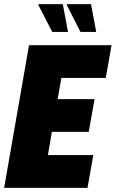

<svg xmlns="http://www.w3.org/2000/svg" viewBox="-25 -906 558 926"><path d="M-5 0 115 -688H513L485 -530H271L253 -428H431L403 -270H225L206 -158H425L397 0ZM227 -752 160 -882 162 -886H278L303 -752ZM363 -752 297 -882 298 -886H414L439 -752Z"/></svg>

Font: Archivo ExtraCondensed Black
Style: Italic
Weight: 900
Width: 2
Italic angle: -10°
Designer: Hector Gatti
Foundry: Omnibus-Type
Version: Version 2.001